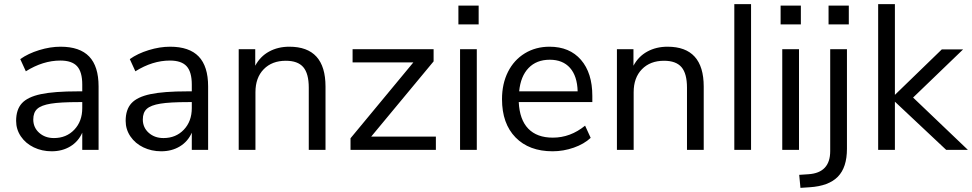

<svg xmlns="http://www.w3.org/2000/svg" viewBox="-20 -725 4703 929"><path d="M457 -307V0H378V-83Q359 -40 320 -16.5Q281 7 230 7Q183 7 143.5 -12Q104 -31 81 -65Q58 -99 58 -140Q58 -195 86 -225.5Q114 -256 178 -269.5Q242 -283 356 -283H378V-316Q378 -377 353 -404.5Q328 -432 272 -432Q188 -432 105 -380L78 -439Q116 -466 169.5 -482.5Q223 -499 273 -499Q366 -499 411.5 -451.5Q457 -404 457 -307ZM378 -202V-231H360Q272 -231 226 -223.5Q180 -216 160.5 -198.5Q141 -181 141 -147Q141 -108 169.5 -82.5Q198 -57 241 -57Q301 -57 339.5 -97.5Q378 -138 378 -202Z M987 -307V0H908V-83Q889 -40 850 -16.5Q811 7 760 7Q713 7 673.5 -12Q634 -31 611 -65Q588 -99 588 -140Q588 -195 616 -225.5Q644 -256 708 -269.5Q772 -283 886 -283H908V-316Q908 -377 883 -404.5Q858 -432 802 -432Q718 -432 635 -380L608 -439Q646 -466 699.5 -482.5Q753 -499 803 -499Q896 -499 941.5 -451.5Q987 -404 987 -307ZM908 -202V-231H890Q802 -231 756 -223.5Q710 -216 690.5 -198.5Q671 -181 671 -147Q671 -108 699.5 -82.5Q728 -57 771 -57Q831 -57 869.5 -97.5Q908 -138 908 -202Z M1555 -306V0H1474V-301Q1474 -369 1447.5 -400Q1421 -431 1363 -431Q1296 -431 1256 -390Q1216 -349 1216 -279V0H1135V-487H1215V-407Q1239 -452 1282 -475.5Q1325 -499 1380 -499Q1555 -499 1555 -306Z M1776 -64H2089V0H1676V-56L1980 -423H1686V-487H2078V-428Z M2206 0V-487H2287V0ZM2198 -698H2296V-607H2198Z M2846 -231H2490Q2494 -146 2536 -102.5Q2578 -59 2655 -59Q2740 -59 2811 -117L2838 -58Q2806 -28 2756 -10.5Q2706 7 2654 7Q2540 7 2474.5 -60Q2409 -127 2409 -245Q2409 -320 2438 -377.5Q2467 -435 2519.5 -467Q2572 -499 2639 -499Q2736 -499 2791 -435.5Q2846 -372 2846 -261ZM2492 -283H2775Q2773 -357 2738 -396.5Q2703 -436 2640 -436Q2576 -436 2537.5 -396Q2499 -356 2492 -283Z M3385 -306V0H3304V-301Q3304 -369 3277.5 -400Q3251 -431 3193 -431Q3126 -431 3086 -390Q3046 -349 3046 -279V0H2965V-487H3045V-407Q3069 -452 3112 -475.5Q3155 -499 3210 -499Q3385 -499 3385 -306Z M3533 0V-705H3614V0Z M3765 0V-487H3846V0ZM3757 -698H3855V-607H3757Z M4078 -5Q4078 85 4034 130Q3990 175 3898 181L3853 184L3847 121L3892 118Q3997 111 3997 6V-487H4078ZM3989 -698H4087V-607H3989Z M4663 0H4558L4310 -233V0H4229V-705H4310V-266L4537 -486H4640L4398 -253Z"/></svg>

Font: wassup Sans
Style: Regular
Weight: 400
Version: Version 2.001